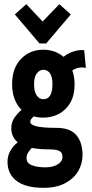

<svg xmlns="http://www.w3.org/2000/svg" viewBox="-20 -720 440 919"><path d="M187 -157Q163 -157 141 -163Q134 -156 129.5 -150.5Q125 -145 125 -136Q125 -123 154.5 -115.5Q184 -108 251 -108Q316 -108 345.5 -73Q375 -38 375 22Q375 64 354 99.5Q333 135 291.5 157Q250 179 188 179Q103 179 59.5 146Q16 113 16 54Q16 26 29.5 2Q43 -22 65 -39Q51 -50 42.5 -67Q34 -84 34 -107Q34 -134 48.5 -155.5Q63 -177 83 -194Q62 -215 50 -245.5Q38 -276 38 -317Q38 -394 80.5 -438Q123 -482 187 -482Q244 -482 284 -448Q304 -464 329.5 -473Q355 -482 383 -480L391 -395Q373 -399 356.5 -395.5Q340 -392 326 -383Q337 -353 337 -317Q337 -263 316 -227.5Q295 -192 261 -174.5Q227 -157 187 -157ZM187 -245Q231 -245 231 -317Q231 -353 219 -369.5Q207 -386 187 -386Q170 -386 156.5 -369Q143 -352 143 -317Q143 -282 155.5 -263.5Q168 -245 187 -245ZM107 37Q107 61 133 71Q159 81 197 81Q233 81 256 67Q279 53 279 32Q279 9 263 2Q247 -5 217 -5Q196 -5 174.5 -6.5Q153 -8 132 -12Q122 -1 114.5 10.5Q107 22 107 37ZM106 -700 184 -617 264 -700 319 -651 201 -512H169L51 -651Z"/></svg>

Font: Inconsolata Condensed Black
Style: Regular
Weight: 900
Width: 3
Monospace: yes
Designer: Raph Levien, Cyreal, Brenton Simpson
Foundry: Raph Levien, Cyreal, Google
Version: Version 3.001; ttfautohint (v1.8.2.53-6de2)